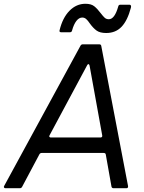

<svg xmlns="http://www.w3.org/2000/svg" viewBox="-50 -998 764 1018"><path d="M-21 0Q-26 0 -28.5 -3.5Q-31 -7 -28 -12L377 -756Q381 -763 389 -763H476Q486 -763 487 -754L629 -11V-9Q629 0 620 0H552Q543 0 541 -9L511 -178Q510 -187 500 -187H171Q163 -187 159 -180L67 -7Q63 0 55 0ZM483 -269Q488 -269 490.5 -272Q493 -275 492 -280L425 -650Q423 -658 419 -658Q415 -658 412 -652L213 -281L211 -276Q211 -273 213.5 -271Q216 -269 220 -269ZM426 -874Q416 -889 407 -897Q398 -905 386 -905Q369 -905 355 -887Q341 -869 332 -836Q330 -827 321 -827H274Q263 -827 266 -838Q282 -904 318.5 -941Q355 -978 403 -978Q433 -978 449.5 -965Q466 -952 484 -928Q497 -911 505.5 -903.5Q514 -896 527 -896Q558 -896 577 -964Q579 -973 588 -973H637Q642 -973 644 -968.5Q646 -964 644 -957Q626 -889 594.5 -856Q563 -823 513 -823Q480 -823 462 -836Q444 -849 426 -874Z"/></svg>

Font: Open Sauce Two
Style: Italic
Weight: 400
Italic angle: -10°
Designer: Alfredo Marco Pradil
Foundry: Creative Sauce Fz LLC
Version: Version 1.477